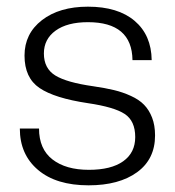

<svg xmlns="http://www.w3.org/2000/svg" viewBox="-20 -551 531 581"><path d="M248 9.8Q149.9 9.8 95 -36.9Q40 -83.5 40 -162.1H98.1Q98.1 -100.1 138.7 -68.6Q179.2 -37.1 249 -37.1Q316.4 -37.1 352.8 -63Q389.2 -88.9 389.2 -136.2Q389.2 -185.1 357.4 -206.1Q325.7 -227.1 246.1 -238.8Q145 -253.9 99.6 -284.7Q54.2 -315.4 54.2 -382.8Q54.2 -449.2 106.9 -490Q159.7 -530.8 246.1 -530.8Q336.9 -530.8 387.5 -487.8Q438 -444.8 439 -369.1H380.9Q379.4 -483.9 246.1 -483.9Q183.6 -483.9 148.2 -458.3Q112.8 -432.6 112.8 -389.2Q112.8 -343.8 147.5 -322.5Q182.1 -301.3 262.2 -290Q298.8 -284.7 325.2 -278.3Q351.6 -272 376.2 -260.7Q400.9 -249.5 416 -233.9Q431.2 -218.3 440.2 -195.1Q449.2 -171.9 449.2 -141.1Q449.2 -69.3 394.8 -29.8Q340.3 9.8 248 9.8Z"/></svg>

Font: Lumene Sans Light
Style: Regular
Weight: 300
Designer: Deni Anggara
Version: Version 1.003;Glyphs 3.1.2 (3151)